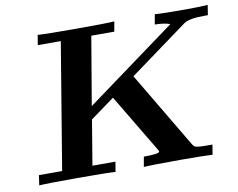

<svg xmlns="http://www.w3.org/2000/svg" viewBox="-76 -786 1101 887"><g transform="rotate(-10 475.0 -343.0)"><path d="M39.1 0 45.9 -46.9H154.8L252.9 -639.2H145L152.8 -686Q190.9 -683.1 332 -683.1Q474.1 -683.1 512.2 -686L503.9 -639.2H396L341.8 -318.8L764.2 -627.9V-628.9Q738.3 -638.7 693.8 -639.2L702.1 -686Q738.3 -683.1 848.1 -683.1Q898.9 -683.1 950.2 -686L942.9 -639.2H924.8Q854 -639.2 829.1 -621.1L555.2 -420.9L766.1 -65.9Q771 -58.1 774.9 -54.4Q778.8 -50.8 792 -48.8Q805.2 -46.9 831.1 -46.9H859.9L852.1 0Q814.9 -2.9 706.1 -2.9Q571.3 -2.9 529.8 0L538.1 -46.9Q611.8 -46.9 611.8 -58.1Q611.8 -62 606.9 -68.8L444.8 -339.8L332 -257.8L296.9 -46.9H404.8L397 0Q358.9 -2.9 218 -2.9Q77.1 -2.9 39.1 0Z"/></g></svg>

Font: CMU Serif Extra
Style: BoldSlanted
Weight: 700
Italic angle: -9.46001°
Version: Version 0.7.0